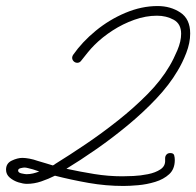

<svg xmlns="http://www.w3.org/2000/svg" viewBox="-68 -593 650 636"><path d="M341 23Q283 23 226 13Q169 3 114 -11Q92 0 68.5 8Q45 16 21 16Q9 16 -7 11Q-23 6 -35.5 -4.5Q-48 -15 -48 -31Q-48 -52 -29 -61Q-10 -70 6 -70Q16 -70 29.5 -67.5Q43 -65 57 -60Q71 -56 84 -52Q97 -48 107 -45Q107 -45 111 -47L115 -50Q162 -79 216 -115.5Q270 -152 323 -194Q376 -236 421 -281.5Q466 -327 494 -375Q507 -397 519.5 -426.5Q532 -456 532 -481Q532 -514 507.5 -527.5Q483 -541 452 -541Q415 -541 377 -527.5Q339 -514 305 -492Q271 -470 245 -444Q233 -432 222.5 -419Q212 -406 201 -392Q196 -385 188 -385Q181 -385 176 -390Q171 -395 171 -402Q171 -404 172 -407Q173 -410 174 -411Q204 -454 249 -491Q294 -528 347.5 -550.5Q401 -573 454 -573Q497 -573 529.5 -551.5Q562 -530 562 -482Q562 -451 549 -417.5Q536 -384 520 -358Q493 -312 449.5 -266Q406 -220 354.5 -177.5Q303 -135 250.5 -98.5Q198 -62 152 -34Q198 -24 244.5 -16.5Q291 -9 337 -9Q350 -9 373.5 -10Q397 -11 422 -16Q447 -21 463.5 -32Q480 -43 479 -62V-69Q479 -76 483.5 -81Q488 -86 496 -86Q507 -86 509 -78.5Q511 -71 511 -63Q511 -33 492.5 -16Q474 1 446 9.5Q418 18 389.5 20.5Q361 23 341 23ZM20 -16Q31 -16 41.5 -18.5Q52 -21 62 -25Q50 -29 41 -32Q33 -34 25.5 -36Q18 -38 13 -38Q9 -38 0.5 -36Q-8 -34 -8 -28Q-8 -21 3.5 -18.5Q15 -16 20 -16Z"/></svg>

Font: Ms Madi
Style: Regular
Weight: 400
Designer: Robert E. Leuschke
Foundry: Robert E. Leuschke
Version: Version 1.010; ttfautohint (v1.8.3)